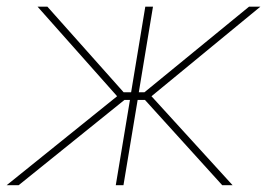

<svg xmlns="http://www.w3.org/2000/svg" viewBox="-43 -542 783 562"><path d="M-23.4 0 299.8 -260.3 66.9 -522.5H95.7L318.8 -272H340.8L382.3 -522.5H404.8L363.3 -272H379.9L686 -522.5H719.2L400.4 -260.3L637.7 0H607.4L381.3 -249.5H359.9L318.4 0H295.9L337.4 -249.5H321.3L11.7 0Z"/></svg>

Font: Inter 28pt Thin
Style: Italic
Weight: 250
Italic angle: -9.3988°
Designer: Rasmus Andersson
Foundry: rsms
Version: Version 4.001;git-66647c0bb